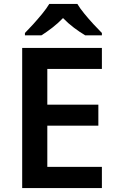

<svg xmlns="http://www.w3.org/2000/svg" viewBox="-20 -958 598 978"><path d="M499 0H93V-714H499V-607H221V-425H481V-318H221V-108H499ZM374 -938Q387 -916 409.5 -888.5Q432 -861 456 -835Q480 -809 499 -790V-778H414Q387 -794 357 -816.5Q327 -839 301 -866Q275 -839 246.5 -817Q218 -795 191 -778H107V-790Q126 -809 149.5 -835Q173 -861 195.5 -888.5Q218 -916 231 -938Z"/></svg>

Font: Noto Sans Gujarati UI SemiBold
Style: Regular
Weight: 600
Designer: Jelle Bosma - Monotype Design Team, Universal Thirst
Foundry: Monotype Imaging Inc.
Version: Version 2.106; ttfautohint (v1.8.4.7-5d5b)